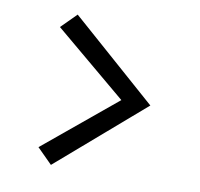

<svg xmlns="http://www.w3.org/2000/svg" viewBox="-65 -581 690 664"><g transform="rotate(10 280.0 -249.0)"><path d="M156 -513 458 -247 155 15 102 -38 356 -248 103 -460Z"/></g></svg>

Font: Andada
Style: Regular
Weight: 400
Designer: Carolina Giovagnoli
Foundry: Carolina Giovagnoli
Version: Version 1.002